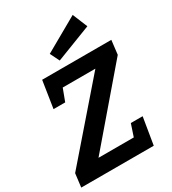

<svg xmlns="http://www.w3.org/2000/svg" viewBox="-229 -1078 1074 1197"><g transform="rotate(-30 307.5 -479.5)"><path d="M619 -704 607 -603 182 -107H436L465 -194H550L518 0H-4L8 -97L443 -598H208L175 -510H91L121 -704ZM532 -852 276 -753 243 -820 488 -959Z"/></g></svg>

Font: Bitter Pro
Style: Bold Italic
Weight: 700
Italic angle: -9°
Designer: Sol Matas, and Bitter project Authors
Foundry: Sol Matas
Version: Version 1.010